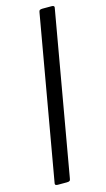

<svg xmlns="http://www.w3.org/2000/svg" viewBox="-130 -788 516 933"><g transform="rotate(-15 128.5 -322.0)"><path d="M233 -745Q247 -745 247 -737Q247 -734 246 -730L103 86Q102 95 98 98Q94 101 84 101H39Q25 101 25 93Q25 90 26 86L169 -730Q170 -739 174 -742Q178 -745 188 -745Z"/></g></svg>

Font: Crete Round
Style: Italic
Weight: 400
Designer: Veronika Burian
Foundry: TypeTogether
Version: Version 1.001; ttfautohint (v1.6)